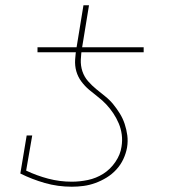

<svg xmlns="http://www.w3.org/2000/svg" viewBox="-20 -699 640 727"><path d="M122 -501V-520H270L296 -679H317L291 -520H524V-501ZM252 8Q199 8 150 -6Q101 -20 57 -42L81 -186H102L79 -53Q119 -34 162.5 -22.5Q206 -11 252 -11Q282 -11 313 -17.5Q344 -24 371 -41Q398 -58 417 -86Q436 -114 440 -143Q444 -167 441 -189.5Q438 -212 429.5 -232Q421 -252 409 -270Q397 -288 382.5 -303.5Q368 -319 351 -332Q334 -345 317.5 -359Q301 -373 288 -390.5Q275 -408 269 -429Q263 -450 264.5 -473.5Q266 -497 270 -520H291Q287 -497 286 -473.5Q285 -450 292 -429Q299 -408 313.5 -391.5Q328 -375 344.5 -361.5Q361 -348 378 -334.5Q395 -321 408.5 -304.5Q422 -288 433.5 -269.5Q445 -251 452 -230Q459 -209 462 -186.5Q465 -164 461 -140Q457 -118 447 -96.5Q437 -75 420.5 -57Q404 -39 383.5 -26.5Q363 -14 341 -6Q319 2 296.5 5Q274 8 252 8Z"/></svg>

Font: Iosevka Etoile Thin
Style: Italic
Weight: 100
Italic angle: -9°
Designer: Belleve Invis
Foundry: Belleve Invis
Version: Version 22.1.2; ttfautohint (v1.8.4)